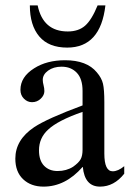

<svg xmlns="http://www.w3.org/2000/svg" viewBox="-20 -684 484 714"><path d="M343 -664H372Q354 -507 230 -507Q161 -507 126 -548.5Q91 -590 91 -664H120Q140 -567 232 -567Q272 -567 296.5 -588.5Q321 -610 343 -664ZM442 -66V-38Q404 10 352 10Q295 10 288 -63H287Q223 10 142 10Q95 10 66 -17.5Q37 -45 37 -94Q37 -164 107 -211Q155 -243 287 -292V-346Q287 -391 265.5 -413.5Q244 -436 209 -436Q179 -436 159 -421.5Q139 -407 139 -387Q139 -378 142 -367Q145 -356 145 -345Q145 -330 131.5 -317Q118 -304 99 -304Q82 -304 69 -317Q56 -330 56 -350Q56 -398 107 -430Q154 -460 222 -460Q303 -460 340 -415Q358 -394 363 -372.5Q368 -351 368 -304V-113Q368 -47 399 -47Q419 -47 442 -66ZM287 -127V-268Q195 -236 159 -202Q125 -171 125 -125Q125 -87 144 -67.5Q163 -48 194 -48Q227 -48 252 -64Q273 -79 280 -92Q287 -105 287 -127Z"/></svg>

Font: STIX MathJax Latin
Style: Regular
Weight: 400
Designer: MicroPress Inc., with final additions and corrections provided by Coen Hoffman, Elsevier (retired)
Version: Version 1.1.1